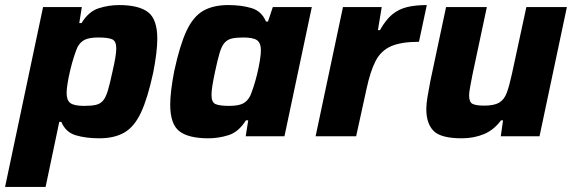

<svg xmlns="http://www.w3.org/2000/svg" viewBox="-46 -538 2260 758"><path d="M-26 200 124 -510H277L267 -447H276Q304 -493 344 -505.5Q384 -518 424 -518Q502 -518 538.5 -490Q575 -462 575 -385Q575 -360 571 -326.5Q567 -293 559 -252Q537 -150 510.5 -93.5Q484 -37 444.5 -14.5Q405 8 346 8Q293 8 253 -4Q213 -16 196 -57H188L134 200ZM286 -120Q315 -120 332.5 -124Q350 -128 361 -141Q372 -154 380 -181Q388 -208 398 -255Q413 -319 413 -347Q413 -376 396.5 -383Q380 -390 342 -390Q307 -390 288.5 -381Q270 -372 259 -350Q253 -336 245.5 -312.5Q238 -289 231.5 -262Q225 -235 221 -210.5Q217 -186 217 -171Q217 -142 232 -131Q247 -120 286 -120Z M777 8Q698 8 662 -20Q626 -48 626 -125Q626 -150 630 -183.5Q634 -217 642 -258Q664 -360 690.5 -416.5Q717 -473 756.5 -495.5Q796 -518 855 -518Q907 -518 947 -506Q987 -494 1004 -453H1012L1031 -510H1185L1077 0H924L934 -63H925Q896 -17 856.5 -4.5Q817 8 777 8ZM859 -120Q894 -120 912.5 -129Q931 -138 942 -160Q948 -174 955.5 -197Q963 -220 969.5 -247Q976 -274 980 -299Q984 -324 984 -339Q984 -368 969 -379Q954 -390 915 -390Q887 -390 869.5 -386Q852 -382 840.5 -369Q829 -356 821 -329Q813 -302 803 -255Q796 -222 792.5 -200Q789 -178 789 -163Q789 -134 805 -127Q821 -120 859 -120Z M1200 0 1308 -510H1461L1446 -419H1454Q1477 -460 1502.5 -481Q1528 -502 1561 -510Q1594 -518 1639 -518L1608 -373Q1538 -373 1498 -355.5Q1458 -338 1437 -297.5Q1416 -257 1401 -187L1360 0Z M1777 8Q1695 8 1666 -21Q1637 -50 1637 -108Q1637 -128 1642 -157Q1647 -186 1653 -218L1715 -510H1876L1819 -242Q1814 -216 1810 -194.5Q1806 -173 1806 -161Q1806 -135 1819.5 -128Q1833 -121 1866 -121Q1905 -121 1925 -133Q1945 -145 1955 -172.5Q1965 -200 1975 -246L2032 -510H2192L2084 0H1931L1940 -63H1932Q1904 -25 1864.5 -8.5Q1825 8 1777 8Z"/></svg>

Font: Saira
Style: Bold Italic
Weight: 700
Italic angle: -12°
Designer: Hector Gatti with collaboration of the Omnibus-Type team
Foundry: Omnibus-Type
Version: Version 1.100; ttfautohint (v1.8.3)